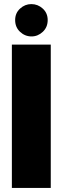

<svg xmlns="http://www.w3.org/2000/svg" viewBox="-20 -918 306 938"><path d="M38 -700H228V0H38ZM134 -740Q102 -740 78 -762.5Q54 -785 54 -820Q54 -854 78 -876Q102 -898 133 -898Q165 -898 189 -876Q213 -854 213 -820Q213 -785 189 -762.5Q165 -740 134 -740Z"/></svg>

Font: Phudu Black
Style: Regular
Weight: 900
Version: Version 1.005;gftools[0.9.23]